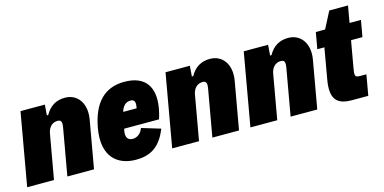

<svg xmlns="http://www.w3.org/2000/svg" viewBox="-71 -1094 2970 1485"><g transform="rotate(-15 1414.5 -351.5)"><path d="M0 0H214.8L277.8 -356.4C286.1 -403.8 315.9 -435.1 358.9 -435.1C387.7 -435.1 396 -419.9 387.7 -373L321.8 0H535.2L602.5 -381.3C624 -503.9 563 -593.3 460 -593.3C391.1 -593.3 338.9 -563.5 301.8 -497.6H291L297.4 -582H102.5Z M935.5 -593.3C776.9 -593.3 681.2 -494.6 646.5 -300.3C606.9 -76.2 723.6 12.7 869.1 12.7C971.7 12.7 1061.5 -22 1119.1 -169.4L968.8 -214.8C953.6 -173.8 923.8 -149.9 884.8 -149.9C851.6 -149.9 823.2 -173.8 841.8 -243.2H1121.1C1130.4 -272.5 1137.7 -300.8 1142.1 -327.6C1169.4 -485.4 1109.4 -593.3 935.5 -593.3ZM945.3 -440.9C983.9 -440.9 982.9 -408.2 976.1 -370.6H868.7C877.9 -407.2 901.4 -440.9 945.3 -440.9Z M1161.1 0H1376L1439 -356.4C1447.3 -403.8 1477.1 -435.1 1520 -435.1C1548.8 -435.1 1557.1 -419.9 1548.8 -373L1482.9 0H1696.3L1763.7 -381.3C1785.2 -503.9 1724.1 -593.3 1621.1 -593.3C1552.2 -593.3 1500 -563.5 1462.9 -497.6H1452.1L1458.5 -582H1263.7Z M1787.6 0H2002.4L2065.4 -356.4C2073.7 -403.8 2103.5 -435.1 2146.5 -435.1C2175.3 -435.1 2183.6 -419.9 2175.3 -373L2109.4 0H2322.8L2390.1 -381.3C2411.6 -503.9 2350.6 -593.3 2247.6 -593.3C2178.7 -593.3 2126.5 -563.5 2089.4 -497.6H2078.6L2085 -582H1890.1Z M2598.6 0H2731.4L2760.3 -164.6H2724.6C2667.5 -164.6 2664.1 -166.5 2678.2 -247.1L2713.9 -450.2H2805.2L2828.6 -582H2737.3L2760.7 -715.8H2610.8L2541.5 -582H2467.3L2443.8 -450.2H2500.5L2458 -207.5C2432.6 -64 2469.7 0 2598.6 0Z"/></g></svg>

Font: Decalotype Black Italic
Style: Regular
Weight: 900
Italic angle: -10°
Designer: Alfredo Marco Pradil
Foundry: Alfredo Marco Pradil
Version: Version 1.0